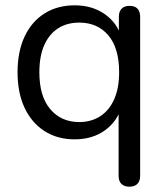

<svg xmlns="http://www.w3.org/2000/svg" viewBox="-20 -515 623 722"><path d="M467 187Q447 187 436.5 176.5Q426 166 426 146V-114H437Q421 -58 374 -24.5Q327 9 261 9Q196 9 147.5 -22Q99 -53 72.5 -109.5Q46 -166 46 -243Q46 -321 72.5 -377.5Q99 -434 147.5 -464.5Q196 -495 261 -495Q327 -495 374.5 -461.5Q422 -428 438 -371L427 -357V-452Q427 -472 437.5 -482.5Q448 -493 467 -493Q487 -493 497 -482.5Q507 -472 507 -452V146Q507 166 496.5 176.5Q486 187 467 187ZM278 -56Q323 -56 357 -78Q391 -100 409.5 -142Q428 -184 428 -243Q428 -334 387.5 -382Q347 -430 278 -430Q232 -430 198.5 -408.5Q165 -387 146.5 -345.5Q128 -304 128 -243Q128 -153 169 -104.5Q210 -56 278 -56Z"/></svg>

Font: Nunito ExtraLight
Style: Regular
Weight: 400
Version: Version 3.602